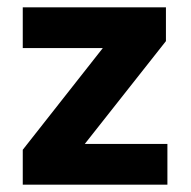

<svg xmlns="http://www.w3.org/2000/svg" viewBox="-20 -503 519 523"><path d="M436 0H42V-95L260 -372H42V-483H432V-391L211 -111H436Z"/></svg>

Font: UN Bangla
Style: Bold
Weight: 700
Designer: Desinged by Rajon, Unicode developed by Rashed (IMGN)
Version: Version 2.001;March 19, 2023;FontCreator 14.0.0.2901 64-bit